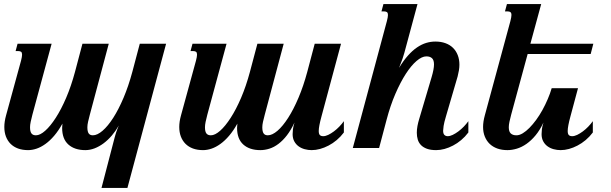

<svg xmlns="http://www.w3.org/2000/svg" viewBox="-20 -736 3040 955"><path d="M67.4 -518.6H236.8L141.1 -165.5Q135.7 -145.5 132.6 -129.9Q129.4 -114.3 129.4 -103Q129.4 -81.5 136.5 -72.3Q143.6 -63 158.7 -63Q179.2 -63 204.8 -85.7Q230.5 -108.4 257.3 -149.9Q284.2 -191.4 309.1 -249.5Q334 -307.6 353 -378.4L390.1 -518.6H521L426.8 -165.5Q421.4 -145.5 418 -130.1Q414.6 -114.7 414.6 -103Q414.6 -81.5 421.1 -72.3Q427.7 -63 441.9 -63Q463.9 -63 490.2 -85.7Q516.6 -108.4 543.2 -149.9Q569.8 -191.4 594.5 -249.5Q619.1 -307.6 638.2 -378.4L675.3 -518.6H806.2L613.8 198.7H484.9L550.3 -52.2Q552.2 -59.6 554.2 -65.9Q556.2 -72.3 558.3 -79.1Q560.5 -85.9 563.7 -93.8Q566.9 -101.6 570.8 -111.3Q555.2 -84 535.9 -61.5Q516.6 -39.1 494.9 -22.9Q473.1 -6.8 450.2 2Q427.2 10.7 404.8 10.7Q351.1 10.7 320.1 -17.1Q289.1 -44.9 289.1 -99.6Q289.1 -109.9 290.5 -121.1Q271 -85.9 249.5 -60.8Q228 -35.6 205.8 -19.8Q183.6 -3.9 161.9 3.4Q140.1 10.7 119.6 10.7Q91.8 10.7 69.8 2.7Q47.9 -5.4 32.7 -20.5Q17.6 -35.6 9.5 -56.9Q1.5 -78.1 1.5 -104.5Q1.5 -130.9 10.3 -162.6L84.5 -433.6Q89.8 -454.1 89.8 -463.9Q89.8 -474.6 85 -478.3Q80.1 -481.9 71.3 -481.9H57.6Z M937.5 -518.6H1106.9L1011.2 -165.5Q1005.9 -145.5 1002.7 -129.9Q999.5 -114.3 999.5 -103Q999.5 -81.5 1006.6 -72.3Q1013.7 -63 1028.8 -63Q1049.3 -63 1075 -85.7Q1100.6 -108.4 1127.4 -149.9Q1154.3 -191.4 1179.2 -249.5Q1204.1 -307.6 1223.1 -378.4L1260.3 -518.6H1391.1L1296.9 -165.5Q1291.5 -145.5 1288.1 -130.1Q1284.7 -114.7 1284.7 -103Q1284.7 -81.5 1291.3 -72.3Q1297.9 -63 1312 -63Q1334 -63 1360.4 -85.7Q1386.7 -108.4 1413.3 -149.9Q1439.9 -191.4 1464.6 -249.5Q1489.3 -307.6 1508.3 -378.4L1545.4 -518.6H1676.3L1579.1 -157.2Q1565.4 -106.9 1565.4 -84.5Q1565.4 -69.8 1571 -64.2Q1576.7 -58.6 1587.9 -58.6Q1599.1 -58.6 1612.8 -65.2Q1626.5 -71.8 1640.6 -82.3Q1654.8 -92.8 1667.7 -106.2Q1680.7 -119.6 1690.4 -133.3V-77.1Q1674.3 -55.7 1654.8 -39.3Q1635.3 -22.9 1614.3 -12Q1593.3 -1 1571.8 4.9Q1550.3 10.7 1530.3 10.7Q1512.7 10.7 1495.6 6.1Q1478.5 1.5 1465.1 -8.3Q1451.7 -18.1 1443.6 -33.2Q1435.5 -48.3 1435.5 -68.8Q1435.5 -79.1 1437 -92.5Q1438.5 -106 1444.8 -126.5Q1427.2 -88.9 1407.2 -63Q1387.2 -37.1 1365.2 -20.5Q1343.3 -3.9 1320.3 3.4Q1297.4 10.7 1274.9 10.7Q1221.2 10.7 1190.2 -17.1Q1159.2 -44.9 1159.2 -99.6Q1159.2 -109.9 1160.6 -121.1Q1141.1 -85.9 1119.6 -60.8Q1098.1 -35.6 1075.9 -19.8Q1053.7 -3.9 1032 3.4Q1010.3 10.7 989.7 10.7Q961.9 10.7 939.9 2.7Q918 -5.4 902.8 -20.5Q887.7 -35.6 879.6 -56.9Q871.6 -78.1 871.6 -104.5Q871.6 -130.9 880.4 -162.6L954.6 -433.6Q960 -454.1 960 -463.9Q960 -474.6 955.1 -478.3Q950.2 -481.9 941.4 -481.9H927.7Z M2198.2 -157.2Q2189 -126.5 2186.5 -109.6Q2184.1 -92.8 2184.1 -85.9Q2184.1 -71.3 2190.4 -64.9Q2196.8 -58.6 2207 -58.6Q2218.3 -58.6 2231.9 -65.2Q2245.6 -71.8 2259.8 -82.3Q2273.9 -92.8 2286.9 -106.2Q2299.8 -119.6 2309.6 -133.3V-77.1Q2293.5 -55.7 2273.9 -39.3Q2254.4 -22.9 2233.4 -12Q2212.4 -1 2190.9 4.9Q2169.4 10.7 2149.4 10.7Q2122.1 10.7 2103.5 3.9Q2085 -2.9 2073.7 -14.6Q2062.5 -26.4 2057.9 -42Q2053.2 -57.6 2053.2 -75.7Q2053.2 -91.8 2056.4 -109.1Q2059.6 -126.5 2064.9 -143.6L2127 -353Q2138.7 -392.6 2138.7 -415.5Q2138.7 -437 2128.9 -446.3Q2119.1 -455.6 2100.6 -455.6Q2078.6 -455.6 2052 -432.9Q2025.4 -410.2 1998.5 -368.7Q1971.7 -327.1 1946.5 -269Q1921.4 -210.9 1902.8 -140.1L1865.7 0H1734.9L1904.3 -630.9Q1909.7 -651.4 1909.7 -661.1Q1909.7 -671.9 1904.8 -675.5Q1899.9 -679.2 1891.1 -679.2H1877.4L1887.2 -715.8H2056.6L1991.2 -473.1Q1988.8 -463.4 1982.2 -444.1Q1975.6 -424.8 1964.8 -398.4Q1986.8 -434.6 2009.3 -459.7Q2031.7 -484.9 2054.4 -500.2Q2077.1 -515.6 2099.9 -522.5Q2122.6 -529.3 2145.5 -529.3Q2173.3 -529.3 2195.6 -521.2Q2217.8 -513.2 2233.2 -498Q2248.5 -482.9 2256.8 -461.7Q2265.1 -440.4 2265.1 -414.1Q2265.1 -400.9 2262.7 -386.2Q2260.3 -371.6 2256.3 -356Z M2518.6 -630.9Q2523.9 -651.4 2523.9 -661.1Q2523.9 -671.9 2519 -675.5Q2514.2 -679.2 2505.4 -679.2H2491.7L2501.5 -715.8H2671.9L2618.2 -518.6H2931.2L2918 -467.3H2604.5L2522.5 -165.5Q2517.1 -145.5 2513.9 -129.9Q2510.7 -114.3 2510.7 -103Q2510.7 -81.5 2520.5 -72.3Q2530.3 -63 2548.8 -63Q2563.5 -63 2580.1 -73Q2596.7 -83 2613.5 -100.1Q2630.4 -117.2 2647 -139.9Q2663.6 -162.6 2678 -188.7Q2692.4 -214.8 2704.3 -242.7Q2716.3 -270.5 2724.1 -297.4H2855L2817.4 -157.2Q2803.7 -106.9 2803.7 -84.5Q2803.7 -69.8 2809.3 -64.2Q2814.9 -58.6 2826.2 -58.6Q2837.4 -58.6 2851.1 -65.2Q2864.7 -71.8 2878.9 -82.3Q2893.1 -92.8 2906 -106.2Q2918.9 -119.6 2928.7 -133.3V-77.1Q2912.6 -55.7 2893.1 -39.3Q2873.5 -22.9 2852.5 -12Q2831.5 -1 2810.1 4.9Q2788.6 10.7 2768.6 10.7Q2751 10.7 2733.9 6.1Q2716.8 1.5 2703.4 -8.3Q2689.9 -18.1 2681.9 -33.2Q2673.8 -48.3 2673.8 -68.8Q2673.8 -79.1 2675.3 -92.5Q2676.8 -106 2683.1 -126.5Q2665.5 -88.9 2644 -63Q2622.6 -37.1 2598.9 -20.5Q2575.2 -3.9 2550.8 3.4Q2526.4 10.7 2503.9 10.7Q2476.1 10.7 2453.6 2.7Q2431.2 -5.4 2415.5 -20.5Q2399.9 -35.6 2391.4 -56.9Q2382.8 -78.1 2382.8 -104.5Q2382.8 -130.9 2391.6 -162.6Z"/></svg>

Font: Arian AMU Serif
Style: Bold Italic
Weight: 700
Italic angle: -15°
Designer: Ruben Hakobyan (Tarumian)
Foundry: Ruben Hakobyan (Tarumian)
Version: Version 1.002